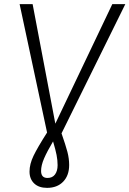

<svg xmlns="http://www.w3.org/2000/svg" viewBox="-20 -705 627 930"><path d="M278 -59Q298 -2 306.5 30.5Q315 63 315 94Q315 145 286 175Q257 205 208 205Q168 205 145.5 183.5Q123 162 123 126Q123 90 142.5 49.5Q162 9 208 -63L75 -685H138L248 -106L524 -685H587ZM237 -20Q208 29 193.5 62.5Q179 96 179 123Q179 157 210 157Q234 157 246.5 140Q259 123 259 95Q259 71 254 45.5Q249 20 237 -20Z"/></svg>

Font: Fira Sans Light
Style: Italic
Weight: 300
Italic angle: -8°
Designer: bBox Type GmbH & Carrois Corporate GbR & Edenspiekermann AG
Foundry: bBox Type GmbH & Carrois Corporate GbR & Edenspiekermann AG
Version: Version 4.301